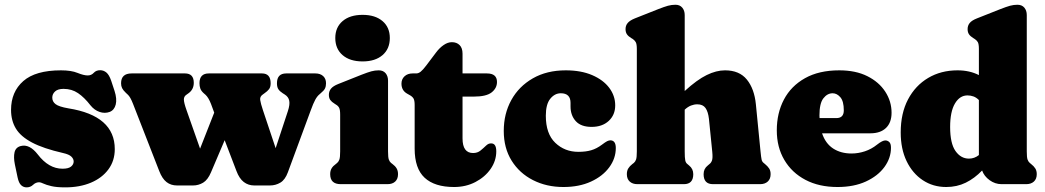

<svg xmlns="http://www.w3.org/2000/svg" viewBox="-20 -775 4398 808"><path d="M243 -65Q268 -65 279 -74Q290 -83 290 -95.5Q290 -106.5 280.2 -116Q270.5 -125.5 245.5 -131Q162.5 -150 114.8 -175.2Q67 -200.5 46.8 -234Q26.5 -267.5 26.5 -312.5Q26.5 -388.5 78 -433.8Q129.5 -479 236.5 -479Q280 -479 306.2 -468.2Q332.5 -457.5 349 -457.5Q364.5 -457.5 374.5 -468.5Q384.5 -479.5 401.5 -479.5Q416 -479.5 427.8 -469.8Q439.5 -460 448 -435L462 -392.5Q473 -358.5 467 -335Q461 -311.5 441.5 -304Q421 -296.5 399 -304Q377 -311.5 360.5 -332Q335 -365 308.5 -383Q282 -401 247.5 -401Q223.5 -401 211.8 -390.2Q200 -379.5 200 -364Q200 -347.5 213.8 -336.8Q227.5 -326 268 -319Q463 -288 463 -147.5Q463 -98.5 436.2 -62.2Q409.5 -26 362.5 -6.2Q315.5 13.5 254.5 13.5Q217.5 13.5 195.8 8.2Q174 3 162.5 -2.5Q151 -8 145 -8Q130.5 -8 119.2 2.8Q108 13.5 92 13.5Q78.5 13.5 68.8 4.2Q59 -5 54 -28.5L42.5 -83.5Q36.5 -113 41.2 -134Q46 -155 67.5 -160.5Q104 -170 139 -125Q185 -65 243 -65Z M792.5 5.5H725Q699 5.5 680.8 -8.8Q662.5 -23 650 -55.5L540 -337.5Q528.5 -367.5 517.5 -377L509.5 -384.5Q498 -395.5 493.8 -404.2Q489.5 -413 489.5 -424.5Q489.5 -466 534 -466H758.5Q795.5 -466 795.5 -426.5Q795.5 -398 772.5 -382L765.5 -377Q753.5 -369.5 753.8 -356Q754 -342.5 765 -311.5L822 -149.5L881.5 -301L868 -337.5Q857.5 -364.5 845 -376L837 -383Q826.5 -392.5 823 -402.5Q819.5 -412.5 819.5 -425Q819.5 -466 859 -466H1082.5Q1119 -466 1119 -424.5Q1119 -408.5 1112.2 -399.8Q1105.5 -391 1093 -382.5L1085.5 -377Q1073 -368.5 1075 -354.2Q1077 -340 1086.5 -311.5L1140 -151.5L1191.5 -307.5Q1200.5 -335 1197.2 -351.2Q1194 -367.5 1178 -377.5L1170 -382.5Q1157.5 -390.5 1151.5 -399.5Q1145.5 -408.5 1145.5 -424.5Q1145.5 -466 1184.5 -466H1307Q1327.5 -466 1339.8 -455Q1352 -444 1352 -424.5Q1352 -411.5 1347.5 -402.5Q1343 -393.5 1330 -383L1325 -378.5Q1315 -370.5 1306.8 -355.5Q1298.5 -340.5 1287.5 -310L1191.5 -50Q1180 -18.5 1160 -6.5Q1140 5.5 1116 5.5H1050Q1025 5.5 1006 -9Q987 -23.5 975 -55.5L925.5 -185L868 -50Q854.5 -18 834.8 -6.2Q815 5.5 792.5 5.5Z M1506 -516.5Q1452.5 -516.5 1421.8 -543Q1391 -569.5 1391 -615Q1391 -660 1421.8 -686.2Q1452.5 -712.5 1506 -712.5Q1559 -712.5 1589.8 -686.2Q1620.5 -660 1620.5 -615Q1620.5 -569.5 1589.8 -543Q1559 -516.5 1506 -516.5ZM1613 -435.5V-138Q1613 -113 1616.2 -103.8Q1619.5 -94.5 1625.5 -89.5L1632 -84.5Q1643 -76.5 1649 -66.5Q1655 -56.5 1655 -42Q1655 -22 1643.2 -11Q1631.5 0 1610.5 0H1414Q1369.5 0 1369.5 -42Q1369.5 -56.5 1375.5 -66.5Q1381.5 -76.5 1393 -84.5L1399 -89.5Q1405 -94.5 1408.2 -103.8Q1411.5 -113 1411.5 -138V-292.5Q1411.5 -313.5 1407 -321.8Q1402.5 -330 1393.5 -335L1387.5 -339Q1376 -346 1370 -354.2Q1364 -362.5 1364 -376Q1364 -391 1373 -402Q1382 -413 1403.5 -421.5L1501.5 -460.5Q1527 -470.5 1542.5 -474.8Q1558 -479 1574 -479Q1592.5 -479 1602.8 -466.8Q1613 -454.5 1613 -435.5Z M1702 -376 1694 -380.5Q1669.5 -394 1669.5 -423Q1669.5 -442 1682.5 -454Q1695.5 -466 1716.5 -466H1732Q1741 -466 1750.2 -473.2Q1759.5 -480.5 1773.5 -499L1815 -554Q1829.5 -573.5 1847 -585.5Q1864.5 -597.5 1881.5 -597.5Q1902 -597.5 1914.2 -585.2Q1926.5 -573 1926.5 -549V-466H2029Q2071.5 -466 2071.5 -430Q2071.5 -404 2049 -386.2Q2026.5 -368.5 1974.5 -368.5H1926.5V-192.5Q1926.5 -131 1971 -131Q1989.5 -131 2002.2 -141.5Q2015 -152 2025.5 -162.2Q2036 -172.5 2048 -171.5Q2068.5 -171 2068.5 -138Q2068.5 -98.5 2044.8 -64.2Q2021 -30 1980.8 -9Q1940.5 12 1891 12Q1809 12 1767 -27Q1725 -66 1725 -149.5V-333.5Q1725 -353 1719.8 -361.2Q1714.5 -369.5 1702 -376Z M2569 -331.5Q2569 -291.5 2541.8 -266.2Q2514.5 -241 2469.5 -241Q2425 -241 2403 -265.2Q2381 -289.5 2381 -327V-342Q2381 -382.5 2340 -382.5Q2314.5 -382.5 2295.8 -359.5Q2277 -336.5 2277 -288Q2277 -212 2316.8 -174Q2356.5 -136 2414 -136Q2445.5 -136 2468.2 -142.8Q2491 -149.5 2513 -166Q2527.5 -177 2535 -180.8Q2542.5 -184.5 2549.5 -184.5Q2571.5 -183.5 2571.5 -152Q2571.5 -108.5 2544 -71Q2516.5 -33.5 2467 -10.8Q2417.5 12 2351 12Q2280 12 2223 -17Q2166 -46 2133 -99Q2100 -152 2100 -224Q2100 -296.5 2131.8 -354Q2163.5 -411.5 2222.2 -445.2Q2281 -479 2361 -479Q2425 -479 2471.8 -459Q2518.5 -439 2543.8 -405.5Q2569 -372 2569 -331.5Z M2861.5 -711.5V-392Q2913.5 -439.5 2954 -459.2Q2994.5 -479 3031 -479Q3091.5 -479 3123 -440.2Q3154.5 -401.5 3161 -336L3180.5 -138Q3183 -113 3185 -103.8Q3187 -94.5 3193.5 -89.5L3199.5 -84.5Q3210.5 -75.5 3216.8 -66Q3223 -56.5 3223 -42Q3223 -22 3211 -11Q3199 0 3178.5 0H2980.5Q2941 0 2941 -42Q2941 -65 2958.5 -78.5L2965.5 -84.5Q2972.5 -89.5 2976.2 -99.5Q2980 -109.5 2977.5 -135.5L2963.5 -274.5Q2960 -305 2949 -320.5Q2938 -336 2914.5 -336Q2901 -336 2887.8 -330.8Q2874.5 -325.5 2861.5 -313.5V-138Q2861.5 -110.5 2863.8 -100Q2866 -89.5 2873 -84.5L2880 -78.5Q2897.5 -64.5 2897.5 -42Q2897.5 0 2858 0H2662.5Q2642 0 2630 -11Q2618 -22 2618 -42Q2618 -56.5 2624 -66.2Q2630 -76 2641 -84.5L2647.5 -89.5Q2653.5 -94.5 2656.8 -103.8Q2660 -113 2660 -138V-569Q2660 -590 2655.2 -598Q2650.5 -606 2642 -611.5L2636 -615Q2624.5 -622 2618.5 -630.5Q2612.5 -639 2612.5 -652.5Q2612.5 -667.5 2621.5 -678.2Q2630.5 -689 2651.5 -697.5L2750 -736.5Q2775.5 -746.5 2791 -750.8Q2806.5 -755 2822.5 -755Q2841 -755 2851.2 -742.8Q2861.5 -730.5 2861.5 -711.5Z M3732 -300.5Q3732 -259 3708.5 -236.5Q3685 -214 3643 -214H3439.5Q3454 -171 3486.2 -150Q3518.5 -129 3563.5 -129Q3591.5 -129 3619.5 -138.2Q3647.5 -147.5 3670.5 -166Q3694.5 -185 3707 -184Q3716 -183.5 3722.8 -176.8Q3729.5 -170 3729.5 -153Q3729.5 -110 3702 -72.2Q3674.5 -34.5 3624 -11.2Q3573.5 12 3504.5 12Q3427 12 3369.8 -18Q3312.5 -48 3280.8 -101.8Q3249 -155.5 3249 -226.5Q3249 -299 3279 -356Q3309 -413 3367.8 -446Q3426.5 -479 3512 -479Q3581 -479 3630 -454.5Q3679 -430 3705.5 -389.2Q3732 -348.5 3732 -300.5ZM3428.5 -289Q3428.5 -283.5 3429 -278H3499.5Q3531 -278 3531 -310.5Q3531 -349 3516.5 -365.8Q3502 -382.5 3484 -382.5Q3461.5 -382.5 3445 -361.2Q3428.5 -340 3428.5 -289Z M3770.5 -217.5Q3770.5 -298 3801.2 -356.5Q3832 -415 3886 -447Q3940 -479 4009.5 -479Q4060.5 -479 4099.5 -459V-569Q4099.5 -590 4094.8 -598Q4090 -606 4081 -611.5L4075.5 -615Q4064 -622 4058 -630.5Q4052 -639 4052 -652.5Q4052 -667.5 4060.8 -678.2Q4069.5 -689 4091 -697.5L4189.5 -736.5Q4215 -746.5 4230.5 -750.8Q4246 -755 4261.5 -755Q4280.5 -755 4290.8 -742.8Q4301 -730.5 4301 -711.5V-138Q4301 -113 4304.2 -103.8Q4307.5 -94.5 4313.5 -89.5L4319.5 -84.5Q4330.5 -76 4336.8 -66.2Q4343 -56.5 4343 -42Q4343 -22 4331 -11Q4319 0 4298.5 0H4195Q4167.5 0 4144.5 -16.8Q4121.5 -33.5 4113 -57.5Q4081.5 -24.5 4044.2 -6.2Q4007 12 3962 12Q3906.5 12 3863.2 -16.8Q3820 -45.5 3795.2 -97Q3770.5 -148.5 3770.5 -217.5ZM3978.5 -240.5Q3978.5 -171.5 4001 -139.5Q4023.5 -107.5 4057.5 -107.5Q4081 -107.5 4099.5 -122.5V-354Q4088.5 -365 4076.5 -369.2Q4064.5 -373.5 4051.5 -373.5Q4019 -373.5 3998.8 -339.5Q3978.5 -305.5 3978.5 -240.5Z"/></svg>

Font: Fraunces 72pt SuperSoft Black
Style: Regular
Weight: 900
Version: Version 1.000;[0bf87f6ff]